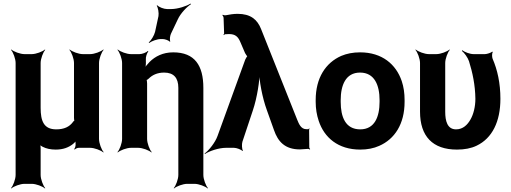

<svg xmlns="http://www.w3.org/2000/svg" viewBox="-20 -833 2877 1082"><path d="M406 -17C406 -9 402 3 398 7L401 10C405 5 416 0 424 0H488C512 0 549 14 562 26L564 24C552 11 538 -26 538 -50V-478C538 -502 552 -539 564 -552L562 -554C549 -542 512 -528 488 -528H447C423 -528 386 -542 373 -554L371 -552C383 -539 397 -502 397 -478V-169C397 -166 398 -152 400 -151L402 -154C400 -155 391 -147 390 -144C371 -119 342 -104 297 -104C226 -104 209 -152 209 -226V-478C209 -502 223 -539 235 -552L233 -554C220 -542 183 -528 159 -528H118C94 -528 57 -542 44 -554L42 -552C54 -539 68 -502 68 -478V153C68 177 54 214 42 227L44 229C57 217 94 203 118 203H159C183 203 220 217 233 229L235 227C223 214 209 177 209 153V2C209 -5 208 -17 205 -22L202 -20C205 -15 214 -9 220 -6C241 5 266 10 294 10C336 10 367 -2 392 -22C399 -28 409 -37 411 -44L408 -45C405 -39 405 -26 406 -17Z M905 -424C959 -424 985 -394 985 -338V153C985 177 971 214 959 227L961 229C974 217 1011 203 1035 203H1076C1100 203 1137 217 1150 229L1152 227C1140 214 1126 177 1126 153V-338C1126 -463 1078 -538 956 -538C898 -538 854 -515 823 -484C812 -473 798 -456 793 -445L797 -443C801 -454 803 -474 802 -489V-496C800 -510 808 -535 816 -543L813 -546C805 -537 781 -528 766 -528H718C694 -528 657 -542 644 -554L642 -552C654 -539 668 -502 668 -478V-50C668 -26 654 11 642 24L644 26C657 14 694 0 718 0H759C783 0 820 14 833 26L835 24C823 11 809 -26 809 -50V-362C809 -366 808 -383 805 -385L803 -382C805 -380 816 -387 818 -390C838 -410 866 -424 905 -424ZM873 -742 854 -654C849 -633 831 -604 818 -594L821 -591C834 -601 865 -613 887 -613H897C909 -613 932 -605 936 -598L940 -600C935 -607 938 -631 943 -642L982 -724C997 -757 1033 -795 1056 -809L1054 -813C1031 -798 981 -782 945 -782H921C904 -782 875 -793 867 -803L863 -801C871 -791 876 -759 873 -742Z M1706 -105C1676 -105 1664 -136 1655 -158L1451 -670C1430 -723 1392 -755 1319 -755C1296 -755 1272 -751 1252 -747C1247 -746 1238 -748 1235 -750L1233 -747C1236 -745 1240 -737 1240 -732L1243 -644C1243 -642 1240 -639 1239 -638L1242 -635C1243 -636 1245 -639 1248 -640C1256 -640 1262 -641 1271 -641C1307 -641 1322 -625 1334 -597L1361 -534C1363 -530 1373 -514 1376 -514V-518C1373 -518 1364 -502 1362 -497L1206 -67C1193 -30 1157 15 1133 32L1135 35C1159 18 1214 0 1253 0H1299C1313 0 1340 10 1346 18L1349 16C1343 7 1342 -21 1346 -34L1405 -211C1429 -282 1444 -380 1444 -437L1440 -436C1440 -380 1458 -283 1484 -212L1524 -100C1546 -36 1585 9 1670 9C1688 8 1703 7 1716 6C1719 6 1724 8 1725 10L1728 7C1726 5 1723 1 1723 -2L1722 -102C1722 -104 1724 -106 1725 -107L1722 -109C1721 -108 1720 -106 1718 -106V-105Z M1759 -269V-259C1759 -220 1765 -185 1776 -152C1807 -58 1885 10 2010 10C2050 10 2086 3 2117 -11C2204 -49 2260 -134 2260 -259V-269C2260 -308 2255 -343 2244 -376C2212 -470 2134 -538 2009 -538C1969 -538 1934 -531 1903 -518C1815 -479 1759 -394 1759 -269ZM2119 -269V-259C2119 -176 2092 -104 2010 -104C1926 -104 1900 -175 1900 -259V-269C1900 -351 1927 -424 2009 -424C2091 -424 2119 -352 2119 -269Z M2555 10C2598 10 2635 3 2666 -12C2754 -54 2800 -148 2800 -276C2800 -365 2783 -440 2756 -502C2752 -512 2752 -533 2757 -540L2754 -542C2748 -536 2724 -528 2713 -528H2649C2627 -528 2598 -540 2585 -550L2583 -546C2596 -536 2616 -509 2623 -488C2643 -424 2658 -354 2659 -276C2659 -231 2648 -188 2631 -159C2615 -131 2590 -104 2550 -104C2501 -104 2489 -151 2489 -203V-478C2489 -502 2503 -539 2515 -552L2513 -554C2500 -542 2463 -528 2439 -528H2397C2373 -528 2336 -542 2323 -554L2321 -552C2333 -539 2347 -502 2347 -478V-204C2347 -65 2418 10 2555 10Z"/></svg>

Font: Asimov
Style: Edge
Weight: 500
Designer: Google
Version: Version 2.000980: 2014